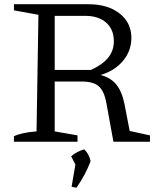

<svg xmlns="http://www.w3.org/2000/svg" viewBox="-20 -671 749 909"><path d="M594 -51 690 -30V0H517L484 -181Q474 -239 448 -262Q422 -285 367 -285H203V-340H411Q467 -366 493 -399Q519 -432 519 -476Q519 -532 482.5 -564Q446 -596 383 -596H239V-49L347 -30V0H46V-26Q62 -34 88.5 -40Q115 -46 153 -49L162 -601L46 -622V-651H398Q491 -651 546.5 -607Q602 -563 602 -492Q602 -430 562 -382.5Q522 -335 456 -316Q503 -304 530 -271.5Q557 -239 569 -180ZM319 213 340 90 409 92Q397 124 380.5 155Q364 186 342 218ZM347 128 317 69Q332 56 347 48.5Q362 41 379 36Q390 47 397.5 60.5Q405 74 409 92Z"/></svg>

Font: Piazzolla 24pt
Style: Regular
Weight: 400
Designer: Juan Pablo del Peral
Foundry: Huerta Tipografica
Version: Version 2.005